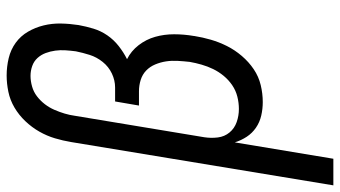

<svg xmlns="http://www.w3.org/2000/svg" viewBox="-260 -546 998 563"><g transform="rotate(-90 238.5 -264.0)"><path d="M-23 215 104 -554Q108 -578 115 -601.5Q122 -625 134.5 -647Q147 -669 165 -688Q183 -707 205 -720Q227 -733 251.5 -738Q276 -743 299 -743Q325 -743 350 -737Q375 -731 395 -716.5Q415 -702 427.5 -680.5Q440 -659 446 -634.5Q452 -610 451.5 -584Q451 -558 447 -532Q443 -510 436.5 -488.5Q430 -467 417 -448Q404 -429 385.5 -414.5Q367 -400 347 -390Q371 -378 388 -356Q405 -334 412.5 -307.5Q420 -281 420 -252Q420 -223 415 -194V-193Q411 -168 404 -144Q397 -120 385.5 -97Q374 -74 356.5 -53.5Q339 -33 317.5 -18.5Q296 -4 271 2Q246 8 221 8Q201 8 181.5 3.5Q162 -1 146 -12Q130 -23 119.5 -39Q109 -55 103 -74L55 215ZM201 -62Q219 -62 237 -66.5Q255 -71 270.5 -81.5Q286 -92 298 -106.5Q310 -121 318 -137.5Q326 -154 331 -171.5Q336 -189 339 -206Q341 -224 342 -241.5Q343 -259 340.5 -275.5Q338 -292 331.5 -307.5Q325 -323 313.5 -334Q302 -345 286 -350Q270 -355 253 -355H211L223 -425H264Q285 -425 305 -434.5Q325 -444 339 -461.5Q353 -479 359.5 -499.5Q366 -520 370 -540Q372 -555 373 -570.5Q374 -586 372 -600.5Q370 -615 365 -628.5Q360 -642 350.5 -652.5Q341 -663 327 -668Q313 -673 298 -673Q283 -673 267 -668.5Q251 -664 238 -654Q225 -644 215 -631Q205 -618 198.5 -603Q192 -588 187.5 -573Q183 -558 181 -543L118 -163Q115 -143 117.5 -123.5Q120 -104 132 -89.5Q144 -75 162.5 -68.5Q181 -62 201 -62Z"/></g></svg>

Font: Iosevka Gothic
Style: Italic
Weight: 400
Italic angle: -9°
Monospace: yes
Designer: Belleve Invis
Foundry: Belleve Invis
Version: Version 15.5.1; ttfautohint (v1.8.4)